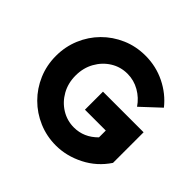

<svg xmlns="http://www.w3.org/2000/svg" viewBox="-166 -838 1016 1016"><g transform="rotate(45 342.5 -330.0)"><path d="M377 6Q308 6 247 -20Q186 -46 140 -92Q94 -138 68 -199Q42 -260 42 -330Q42 -399 67.5 -460Q93 -521 138.5 -567Q184 -613 245 -639.5Q306 -666 377 -666Q456 -666 525 -632Q594 -598 640 -540L536 -443Q509 -483 467 -507Q425 -531 377 -531Q325 -531 282.5 -504.5Q240 -478 214.5 -432.5Q189 -387 189 -330Q189 -273 214.5 -227.5Q240 -182 283 -155.5Q326 -129 377 -129Q452 -129 508 -186V-237H352V-372H656V-143Q608 -71 532 -32.5Q456 6 377 6Z"/></g></svg>

Font: Lil Grotesk Black
Style: Regular
Weight: 900
Designer: Bastien Sozeau
Foundry: NBR — Bastien Sozeau
Version: Version 3.003; ttfautohint (v1.8.4.7-5d5b);gftools[0.9.33]